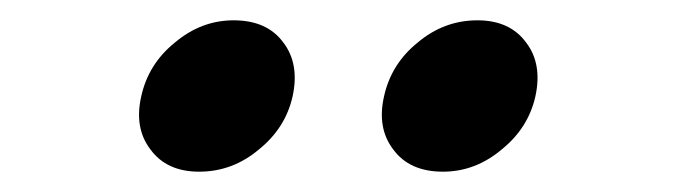

<svg xmlns="http://www.w3.org/2000/svg" viewBox="-20 -820 666 189"><path d="M128 -673Q112 -694 119 -725Q126 -757 152 -778Q178 -800 210 -800Q243 -800 259 -778Q275 -757 268 -725Q261 -694 235 -673Q209 -651 176 -651Q144 -651 128 -673ZM367 -673Q351 -694 358 -725Q365 -757 391 -778Q417 -800 450 -800Q482 -800 498 -778Q514 -757 507 -725Q500 -694 474 -673Q448 -651 416 -651Q383 -651 367 -673Z"/></svg>

Font: KaiGen Gothic CN Bold
Style: Bold
Weight: 700
Designer: Ryoko NISHIZUKA  (kana & ideographs); Paul D. Hunt (Latin, Greek & Cyrillic); Wenlong ZHANG  (bopomofo); Sandoll Communi
Foundry: Adobe Systems Incorporated
Version: Version 1.002.20150501